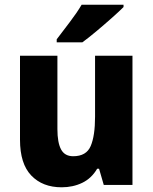

<svg xmlns="http://www.w3.org/2000/svg" viewBox="-20 -879 650 816"><path d="M543 -642V-93H421L401 -162H393Q369 -121 329.5 -102Q290 -83 242 -83Q161 -83 113 -133Q65 -183 65 -285V-642H224V-330Q224 -273 239.5 -244Q255 -215 291 -215Q347 -215 365.5 -258.5Q384 -302 384 -383V-642ZM505 -849Q487 -831 455.5 -803Q424 -775 390 -746.5Q356 -718 330 -699H221V-712Q246 -745 276.5 -785Q307 -825 327 -859H505Z"/></svg>

Font: Noto Sans Telugu UI SemiCondensed ExtraBold
Style: Regular
Weight: 800
Width: 4
Designer: Jelle Bosma - Monotype Design Team
Foundry: Monotype Imaging Inc.
Version: Version 2.005; ttfautohint (v1.8.4.7-5d5b)